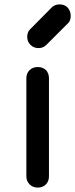

<svg xmlns="http://www.w3.org/2000/svg" viewBox="-20 -851 342 871"><path d="M151.4 0Q128.9 0 114.3 -14.6Q99.6 -29.3 99.6 -50.8Q99.6 -199.2 99.6 -496.1Q99.6 -518.6 114.3 -533.2Q128.9 -546.9 151.4 -546.9Q173.8 -546.9 188.5 -533.2Q202.1 -518.6 202.1 -496.1Q202.1 -347.7 202.1 -50.8Q202.1 -29.3 188.5 -14.6Q173.8 0 151.4 0ZM155.3 -632.8Q132.8 -632.8 118.2 -647.5Q103.5 -662.1 103.5 -683.6Q103.5 -705.1 116.2 -717.8Q148.4 -751 213.9 -816.4Q228.5 -831.1 250 -831.1Q273.4 -831.1 287.1 -816.4Q300.8 -800.8 300.8 -779.3Q300.8 -768.6 297.9 -759.8Q294.9 -751 287.1 -744.1Q254.9 -711.9 190.4 -647.5Q175.8 -632.8 155.3 -632.8Z"/></svg>

Font: Abed
Style: Bold
Weight: 700
Designer: Johan Aakerlund
Version: Version 3.105